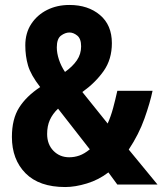

<svg xmlns="http://www.w3.org/2000/svg" viewBox="-20 -744 655 774"><path d="M260 -724Q335 -724 383 -683.5Q431 -643 431 -570Q431 -505 398 -458Q365 -411 312 -373L414 -246Q427 -275 436 -308.5Q445 -342 453 -378H595Q585 -330 562.5 -266.5Q540 -203 499 -141L615 0H453L417 -49Q378 -19 330.5 -4.5Q283 10 243 10Q138 10 83 -45.5Q28 -101 28 -192Q28 -264 57 -310Q86 -356 142 -393Q104 -442 93 -480Q82 -518 82 -561Q82 -611 106 -647.5Q130 -684 170 -704Q210 -724 260 -724ZM260 -613Q243 -613 226 -600.5Q209 -588 209 -553Q209 -530 217.5 -504Q226 -478 242 -454Q273 -476 290 -501Q307 -526 307 -557Q307 -588 291.5 -600.5Q276 -613 260 -613ZM214 -306Q192 -285 181 -260.5Q170 -236 170 -204Q170 -162 195.5 -136Q221 -110 259 -110Q280 -110 300 -117Q320 -124 342 -142Z"/></svg>

Font: Noto Sans Gurmukhi UI Condensed
Style: Bold
Weight: 700
Width: 3
Designer: Jelle Bosma - Monotype Design Team
Foundry: Monotype Imaging Inc.
Version: Version 2.004; ttfautohint (v1.8.4.7-5d5b)